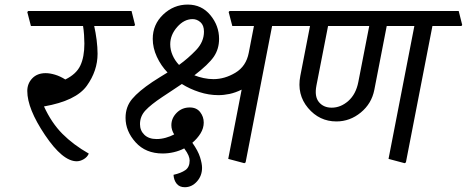

<svg xmlns="http://www.w3.org/2000/svg" viewBox="-20 -697 2020 831"><path d="M561 -584.5H387.7Q394 -556.6 398.2 -524.2Q402.3 -491.7 402.3 -464.4Q402.3 -390.6 355.7 -325.7Q309.1 -260.7 170.4 -236.3Q203.1 -165 250.2 -117.7Q297.4 -70.3 364.3 -32.2Q357.9 -17.1 342.5 -8.1Q327.1 1 312 1Q251 1 174.6 -112.8Q98.1 -226.6 98.1 -303.2Q98.1 -335.4 119.6 -357.9Q141.1 -380.4 177.7 -380.4Q195.8 -380.4 218 -373.8Q240.2 -367.2 262.7 -353Q310.1 -376 327.6 -413.1Q345.2 -450.2 345.2 -508.3Q345.2 -523.4 343.8 -545.7Q342.3 -567.9 339.4 -584.5H113.8L98.1 -645L102.1 -649.4H549.3L564.5 -588.9Z M716.8 -505.4Q716.8 -481.4 726.8 -458.3Q736.8 -435.1 754.9 -416Q794.9 -444.8 828.9 -480.5Q862.8 -516.1 862.8 -560.1Q862.8 -587.4 847.7 -600.8Q832.5 -614.3 813.5 -614.3Q776.9 -614.3 746.8 -580.1Q716.8 -545.9 716.8 -505.4ZM1157.7 -584.5 1043 5.9 1037.6 9.3 967.8 -9.3 1025.9 -309.1Q999 -295.9 973.9 -290.5Q948.7 -285.2 925.3 -285.2Q883.8 -285.2 842.5 -298.6Q801.3 -312 767.1 -333.5Q753.4 -324.2 728.8 -307.9Q704.1 -291.5 682.6 -277.3Q633.3 -244.6 609.6 -219.2Q585.9 -193.8 585.9 -159.7Q585.9 -131.8 605 -113.5Q624 -95.2 657.7 -95.2Q677.2 -95.2 697.3 -100.8Q717.3 -106.4 733.9 -115.2Q728 -124.5 724.9 -134.5Q721.7 -144.5 721.7 -155.3Q721.7 -185.5 744.6 -208.7Q767.6 -231.9 801.3 -231.9Q830.6 -231.9 846.2 -211.9Q861.8 -191.9 861.8 -166.5Q861.8 -142.1 847.9 -119.6Q834 -97.2 812.5 -79.1Q837.4 -43.9 845.9 -16.4Q854.5 11.2 854.5 29.3Q854.5 64 832.3 88.6Q810.1 113.3 779.8 113.3Q756.8 113.3 744.6 98.1Q732.4 83 731 59.6Q763.7 52.2 782.2 39.3Q800.8 26.4 800.8 -2.4Q800.8 -11.7 795.9 -23.9Q791 -36.1 777.3 -54.7Q756.3 -43.9 732.2 -38.3Q708 -32.7 684.1 -32.7Q610.4 -32.7 566.9 -81.1Q523.4 -129.4 523.4 -187Q523.4 -234.9 552 -268.8Q580.6 -302.7 639.6 -342.3Q658.7 -355 672.1 -363Q685.5 -371.1 705.1 -383.3Q676.8 -412.6 658.9 -451.2Q641.1 -489.7 641.1 -528.8Q641.1 -591.3 686.5 -634.3Q731.9 -677.2 792.5 -677.2Q852.5 -677.2 890.4 -631.6Q928.2 -585.9 928.2 -528.8Q928.2 -484.9 905.3 -451.4Q882.3 -418 821.3 -371.1Q839.4 -363.8 861.1 -359.1Q882.8 -354.5 903.8 -354.5Q952.6 -354.5 999 -382.3Q1045.4 -410.2 1056.6 -468.3L1079.1 -584.5H985.4L969.7 -645L973.6 -649.4H1271.5L1286.6 -588.9L1283.2 -584.5Z M1851.6 -584.5 1736.8 5.9 1731.4 9.3 1661.6 -9.3 1773.4 -584.5H1653.8L1600.1 -308.1Q1588.4 -248.5 1541.5 -210Q1494.6 -171.4 1436 -171.4Q1362.3 -171.4 1313.2 -229.7Q1264.2 -288.1 1279.8 -368.7L1321.8 -584.5H1258.8L1243.2 -645L1247.1 -649.4H1965.3L1980.5 -588.9L1977.1 -584.5ZM1399.9 -584.5 1349.6 -327.1Q1340.3 -279.3 1360.4 -255.1Q1380.4 -231 1415.5 -231Q1454.6 -231 1487.5 -260Q1520.5 -289.1 1530.8 -341.8L1578.1 -584.5Z"/></svg>

Font: Sitara
Style: Italic
Weight: 400
Italic angle: -11°
Designer: Neelakash Kshetrimayum
Foundry: Neelakash Kshetrimayum
Version: Version 1.000;PS Version 1.000;PS 1.0;hotconv 1.;hotconv 1.0